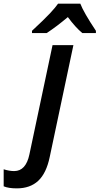

<svg xmlns="http://www.w3.org/2000/svg" viewBox="-147 -786 542 1046"><path d="M-55.2 240.2Q-100.6 240.2 -127 229V136.2Q-96.7 146 -69.8 146Q-5.9 146 13.2 55.2L139.2 -540H252.9L124 68.8Q105.5 157.7 61.3 199Q17.1 240.2 -55.2 240.2ZM375.5 -606H301.3Q264.2 -636.7 222.7 -692.9Q158.7 -639.2 107.4 -606H27.3V-618.2Q94.7 -680.7 125.5 -713.6Q156.2 -746.6 169.4 -766.1H290.5Q309.1 -717.8 375.5 -618.2Z"/></svg>

Font: Open Sans Semibold
Style: Italic
Weight: 600
Italic angle: -12°
Foundry: Ascender Corporation
Version: Version 1.10